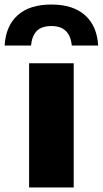

<svg xmlns="http://www.w3.org/2000/svg" viewBox="-70 -828 453 848"><path d="M58.5 0V-548.5H255.5V0ZM-49.5 -627Q-44.5 -713.5 8 -760.8Q60.5 -808 157 -808Q252.5 -808 305.5 -760.8Q358.5 -713.5 363.5 -627H247Q239 -713 157 -713Q113.5 -713 92.2 -691Q71 -669 67 -627Z"/></svg>

Font: Encode Sans SemiExpanded SemiExpanded ExtraBold
Style: Regular
Weight: 800
Width: 6
Designer: Multiple Designers
Foundry: Impallari Type
Version: Version 3.000; ttfautohint (v1.8.3) -l 8 -r 50 -G 200 -x 14 